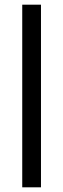

<svg xmlns="http://www.w3.org/2000/svg" viewBox="-20 -800 270 820"><path d="M75 -780H155V0H75Z"/></svg>

Font: renner_400book
Style: Book
Weight: 400
Version: Version 003.000 ; ttfautohint (v0.97) -l 8 -r 50 -G 200 -x 1